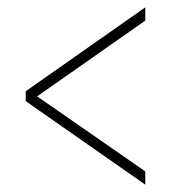

<svg xmlns="http://www.w3.org/2000/svg" viewBox="-20 -619 465 522"><path d="M375 -117V-153L81 -357L375 -563V-599L50 -371V-344Z"/></svg>

Font: Noto Serif Armenian ExtraCondensed Thin
Style: Regular
Weight: 100
Width: 2
Designer: Monotype Design Team
Foundry: Monotype Imaging Inc.
Version: Version 2.008